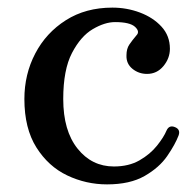

<svg xmlns="http://www.w3.org/2000/svg" viewBox="-20 -472 515 504"><path d="M261 12Q206 12 156.5 -11.5Q107 -35 75.5 -85Q44 -135 44 -212Q44 -277 72.5 -331.5Q101 -386 153 -419Q205 -452 275 -452Q313 -452 347.5 -439Q382 -426 404 -402Q426 -378 426 -344Q426 -319 409 -298.5Q392 -278 366 -278Q344 -278 327.5 -291.5Q311 -305 312 -327Q312 -344 319.5 -355Q327 -366 338 -379Q348 -389 334.5 -401.5Q321 -414 282 -414Q255 -414 223.5 -395.5Q192 -377 169 -333Q146 -289 146 -212Q146 -129 183.5 -82Q221 -35 279 -35Q318 -35 346 -51Q374 -67 392 -89.5Q410 -112 417 -129Q424 -145 440 -138Q454 -132 449 -117Q440 -93 419 -62.5Q398 -32 359.5 -10Q321 12 261 12Z"/></svg>

Font: Zen Old Mincho Medium
Style: Regular
Weight: 500
Designer: Yoshimichi Ohira
Foundry: Positype
Version: Version 1.500